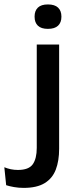

<svg xmlns="http://www.w3.org/2000/svg" viewBox="-80 -690 366 888"><path d="M90 -85.5V-484H193.5V-85.5ZM141.5 -556.5Q110.5 -556.5 95.2 -571.2Q80 -586 80 -612V-614Q80 -640 95.2 -654.8Q110.5 -669.5 141.5 -669.5Q173 -669.5 188.5 -654.8Q204 -640 204 -614V-612Q204 -586 188.5 -571.2Q173 -556.5 141.5 -556.5ZM29.5 179Q6 179 -15.2 175.2Q-36.5 171.5 -51.5 166.5L-60 83.5Q-45.5 89.5 -29.8 92.8Q-14 96 3 96Q53 96 71.5 69.8Q90 43.5 90 -6V-132.5H193.5V-2Q193.5 54 178 94.5Q162.5 135 126.5 157Q90.5 179 29.5 179Z"/></svg>

Font: Anek Gurmukhi Medium SemiExpanded
Style: Regular
Weight: 500
Width: 6
Version: Version 1.003